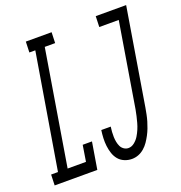

<svg xmlns="http://www.w3.org/2000/svg" viewBox="-157 -850 919 973"><g transform="rotate(-20 302.5 -363.5)"><path d="M-24 0 -22 -58H15L118 -677H86L88 -735H227L225 -677H169L67 -58H166L180 -145H230L206 0ZM391 8Q370 8 351 0Q332 -8 319.5 -23Q307 -38 300.5 -57.5Q294 -77 291.5 -98Q289 -119 290 -140.5Q291 -162 294 -183H345Q343 -169 342 -155.5Q341 -142 341.5 -128Q342 -114 344.5 -101Q347 -88 352.5 -76.5Q358 -65 369 -57.5Q380 -50 393 -50Q410 -50 425 -62Q440 -74 449.5 -89.5Q459 -105 466 -121.5Q473 -138 477.5 -154.5Q482 -171 486 -188Q490 -205 493 -222L568 -677H463L465 -735H629L543 -213Q540 -196 536.5 -178.5Q533 -161 528 -144Q523 -127 516.5 -110Q510 -93 501.5 -77Q493 -61 482.5 -45.5Q472 -30 457.5 -17.5Q443 -5 426 1.5Q409 8 391 8Z"/></g></svg>

Font: Iosevka Slab Light Extended
Style: Italic
Weight: 300
Width: 7
Italic angle: -9°
Monospace: yes
Designer: Belleve Invis
Foundry: Belleve Invis
Version: Version 11.1.0; ttfautohint (v1.8.3)